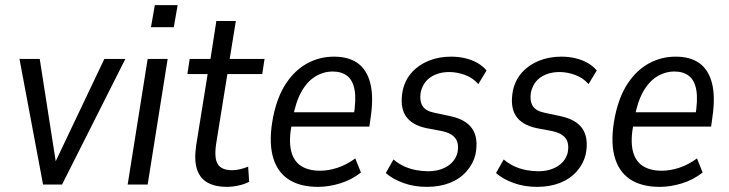

<svg xmlns="http://www.w3.org/2000/svg" viewBox="-20 -720 2842 749"><path d="M148 0 56 -490H135L202 -61H183L387 -490H469L222 0Z M569 -614 584 -700H673L658 -614ZM478 0 556 -490H634L556 0Z M864 9Q820 9 790 -7.5Q760 -24 748.5 -59.5Q737 -95 745 -151L790 -431H711L720 -490H801L824 -638H900L876 -490H1012L1003 -431H867L823 -158Q815 -102 830 -79Q845 -56 886 -56Q901 -56 917.5 -60Q934 -64 948 -70L952 -11Q936 -2 911.5 3.5Q887 9 864 9Z M1221 9Q1148 9 1103 -22Q1058 -53 1043 -114.5Q1028 -176 1046 -266Q1062 -344 1096.5 -395.5Q1131 -447 1179 -473Q1227 -499 1283 -499Q1340 -499 1375.5 -473.5Q1411 -448 1424.5 -395.5Q1438 -343 1426 -262L1421 -226H1101L1110 -282H1377L1359 -264Q1370 -330 1363.5 -368Q1357 -406 1335 -423.5Q1313 -441 1278 -441Q1242 -441 1210 -421.5Q1178 -402 1155.5 -361.5Q1133 -321 1122 -258L1118 -236Q1106 -172 1115.5 -132Q1125 -92 1154 -73Q1183 -54 1229 -54Q1261 -54 1296.5 -65.5Q1332 -77 1366 -102L1388 -47Q1351 -18 1306.5 -4.5Q1262 9 1221 9Z M1645 9Q1596 9 1554 -6Q1512 -21 1485 -45L1515 -98Q1535 -81 1557 -71Q1579 -61 1603 -56.5Q1627 -52 1650 -52Q1695 -52 1726 -72Q1757 -92 1765 -126Q1771 -161 1756.5 -180.5Q1742 -200 1707 -208L1644 -220Q1586 -232 1562.5 -268Q1539 -304 1551 -367Q1560 -408 1586.5 -437.5Q1613 -467 1652.5 -483Q1692 -499 1740 -499Q1768 -499 1794 -493Q1820 -487 1841.5 -475Q1863 -463 1878 -445L1846 -392Q1824 -417 1793 -428Q1762 -439 1733 -439Q1690 -439 1660 -419Q1630 -399 1621 -359Q1616 -327 1628 -307Q1640 -287 1675 -280L1736 -267Q1798 -254 1822.5 -217.5Q1847 -181 1835 -118Q1826 -81 1800 -51.5Q1774 -22 1734.5 -6.5Q1695 9 1645 9Z M2075 9Q2026 9 1984 -6Q1942 -21 1915 -45L1945 -98Q1965 -81 1987 -71Q2009 -61 2033 -56.5Q2057 -52 2080 -52Q2125 -52 2156 -72Q2187 -92 2195 -126Q2201 -161 2186.5 -180.5Q2172 -200 2137 -208L2074 -220Q2016 -232 1992.5 -268Q1969 -304 1981 -367Q1990 -408 2016.5 -437.5Q2043 -467 2082.5 -483Q2122 -499 2170 -499Q2198 -499 2224 -493Q2250 -487 2271.5 -475Q2293 -463 2308 -445L2276 -392Q2254 -417 2223 -428Q2192 -439 2163 -439Q2120 -439 2090 -419Q2060 -399 2051 -359Q2046 -327 2058 -307Q2070 -287 2105 -280L2166 -267Q2228 -254 2252.5 -217.5Q2277 -181 2265 -118Q2256 -81 2230 -51.5Q2204 -22 2164.5 -6.5Q2125 9 2075 9Z M2554 9Q2481 9 2436 -22Q2391 -53 2376 -114.5Q2361 -176 2379 -266Q2395 -344 2429.5 -395.5Q2464 -447 2512 -473Q2560 -499 2616 -499Q2673 -499 2708.5 -473.5Q2744 -448 2757.5 -395.5Q2771 -343 2759 -262L2754 -226H2434L2443 -282H2710L2692 -264Q2703 -330 2696.5 -368Q2690 -406 2668 -423.5Q2646 -441 2611 -441Q2575 -441 2543 -421.5Q2511 -402 2488.5 -361.5Q2466 -321 2455 -258L2451 -236Q2439 -172 2448.5 -132Q2458 -92 2487 -73Q2516 -54 2562 -54Q2594 -54 2629.5 -65.5Q2665 -77 2699 -102L2721 -47Q2684 -18 2639.5 -4.5Q2595 9 2554 9Z"/></svg>

Font: Nunito Sans 10pt Condensed
Style: Italic
Weight: 400
Width: 3
Italic angle: -9°
Designer: Vernon Adams
Foundry: Vernon Adams
Version: Version 3.101;gftools[0.9.27]